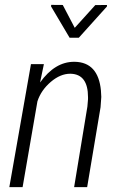

<svg xmlns="http://www.w3.org/2000/svg" viewBox="-20 -764 497 784"><path d="M187.5 -429.7Q147.5 -395.5 132.8 -350.1L72.3 0H18.1L106.4 -502H159.2L143.6 -427.2Q204.1 -511.7 282.7 -511.7Q284.2 -511.7 285.2 -511.7Q380.9 -509.8 392.1 -395L393.6 -368.2L390.6 -326.2L335.9 0H282.7L336.9 -329.1L339.4 -358.9Q339.4 -363.3 339.4 -367.2Q339.4 -460.9 268.6 -462.9Q267.6 -462.9 266.6 -462.9Q226.6 -462.9 187.5 -429.7ZM285.2 -650.4 369.1 -743.2 417 -743.7 416.5 -737.3 301.8 -609.9H264.2L188.5 -737.8L189 -744.1L236.3 -743.7Z"/></svg>

Font: MAUL Condensed Light Italic
Style: Light Italic
Weight: 300
Italic angle: -12°
Designer: MAUL
Version: Version 1.0; 2020; ttfautohint (v1.8.3)